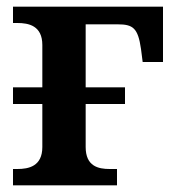

<svg xmlns="http://www.w3.org/2000/svg" viewBox="-20 -556 529 576"><path d="M19 0H331V-49H309C275 -49 237 -57 237 -115V-244H355V-294H237V-483H333C379 -483 394 -472 403 -409L408 -370H469V-536H19V-487H32C66 -487 107 -479 107 -421V-294H19V-244H107V-115C107 -57 66 -49 32 -49H19Z"/></svg>

Font: Noto Serif Semi
Style: Regular
Weight: 600
Designer: Monotype Design Team
Foundry: Monotype Imaging Inc.
Version: Version 1.002